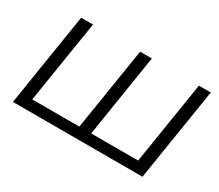

<svg xmlns="http://www.w3.org/2000/svg" viewBox="-123 -984 1444 1264"><g transform="rotate(30 598.5 -352.5)"><path d="M67 0 179 -705H269L169 -78H527L627 -705H716L617 -78H974L1074 -705H1164L1052 0Z"/></g></svg>

Font: Nunito Sans 10pt SemiExpanded
Style: Italic
Weight: 400
Width: 6
Italic angle: -9°
Designer: Vernon Adams
Foundry: Vernon Adams
Version: Version 3.101;gftools[0.9.27]